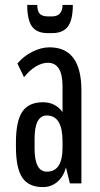

<svg xmlns="http://www.w3.org/2000/svg" viewBox="-20 -748 408 783"><path d="M155 15Q97 15 71 -23.5Q45 -62 45 -149V-167Q45 -254 71 -292.5Q97 -331 155 -331Q206 -331 235 -291V-396Q235 -492 175 -492Q151 -492 125.5 -476.5Q100 -461 78 -433L51 -489Q76 -519 112 -537Q148 -555 182 -555Q312 -555 312 -379V0H265L249 -65Q239 -28 214 -6.5Q189 15 155 15ZM171 -48Q235 -48 235 -145V-172Q235 -277 171 -277Q121 -277 121 -182V-143Q121 -48 171 -48ZM174 -613Q130 -613 110.5 -640Q91 -667 91 -728H132Q132 -703 142 -692Q152 -681 177 -681H191Q235 -681 235 -728H277Q277 -667 257 -640Q237 -613 193 -613Z"/></svg>

Font: Pathway Gothic One
Style: Regular
Weight: 400
Version: Version 1.003; ttfautohint (v1.8.4.7-5d5b);gftools[0.9.26]